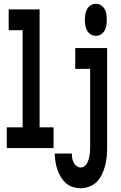

<svg xmlns="http://www.w3.org/2000/svg" viewBox="-20 -785 640 1018"><path d="M16 0V-110H100V-625H26V-735H190V-110H264V0ZM488 -595Q474 -595 461 -603Q448 -611 441.5 -623.5Q435 -636 432.5 -650.5Q430 -665 430 -680Q430 -695 432.5 -709.5Q435 -724 441.5 -736.5Q448 -749 461 -757Q474 -765 488 -765Q503 -765 515.5 -757Q528 -749 535 -736.5Q542 -724 544 -709.5Q546 -695 546 -680Q546 -665 544 -650.5Q542 -636 535 -623.5Q528 -611 515.5 -603Q503 -595 488 -595ZM408 213Q387 213 366 206.5Q345 200 329 185.5Q313 171 302 152.5Q291 134 284 113.5Q277 93 274 72Q271 51 270 29H361Q361 42 363 54Q365 66 370.5 77Q376 88 386 95.5Q396 103 408 103Q419 103 428 96Q437 89 442 79.5Q447 70 450 59.5Q453 49 455 38Q457 27 457.5 16.5Q458 6 458 -5V-420H379V-530H548V-5Q548 19 546 43.5Q544 68 538 91Q532 114 522 136.5Q512 159 495 177Q478 195 455 204Q432 213 408 213Z"/></svg>

Font: Iosevka Curly Slab XBdEx
Style: Regular
Weight: 800
Width: 7
Monospace: yes
Designer: Belleve Invis
Foundry: Belleve Invis
Version: Version 11.0.0; ttfautohint (v1.8.3)